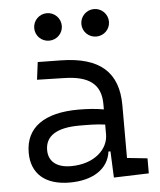

<svg xmlns="http://www.w3.org/2000/svg" viewBox="-53 -776 692 832"><g transform="rotate(-5 293.0 -360.0)"><path d="M409.2 4.9 561.5 0V-65.4L473.1 -74.7V-303.7C473.1 -447.3 394.5 -518.6 224.6 -521L124 -522.5L114.3 -446.3L231 -443.4C339.8 -441.4 391.6 -403.3 391.6 -315.9V-293C360.4 -298.8 323.2 -301.8 281.7 -301.8C132.3 -301.8 50.8 -243.7 50.8 -134.3C50.8 -42.5 111.3 9.8 217.3 9.8C316.4 9.8 385.7 -33.2 395.5 -109.4H404.3ZM391.6 -227.1V-184.1C391.6 -120.1 330.6 -60.5 228.5 -60.5C167 -60.5 131.3 -88.9 131.3 -138.7C131.3 -200.7 181.6 -232.4 279.3 -232.4C316.9 -232.4 356 -232.4 391.6 -227.1ZM181.6 -610.4C214.8 -610.4 241.7 -636.7 241.7 -669.9C241.7 -703.1 214.8 -730 181.6 -730C148.4 -730 121.6 -703.1 121.6 -669.9C121.6 -636.7 148.4 -610.4 181.6 -610.4ZM386.7 -610.4C419.9 -610.4 446.8 -636.7 446.8 -669.9C446.8 -703.1 419.9 -730 386.7 -730C353.5 -730 326.7 -703.1 326.7 -669.9C326.7 -636.7 353.5 -610.4 386.7 -610.4Z"/></g></svg>

Font: Cascadia Code SemiLight
Style: Regular
Weight: 350
Monospace: yes
Designer: Aaron Bell
Foundry: Saja Typeworks
Version: Version 2404.023